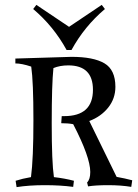

<svg xmlns="http://www.w3.org/2000/svg" viewBox="-20 -759 566 787"><path d="M43 -519 273 -526Q363 -526 408 -499.5Q453 -473 453 -403Q453 -355 423.5 -318Q394 -281 346 -263L458 -34Q492 -28 522 -20L518 7Q476 0 423.5 0Q371 0 341 5L337 -11Q350 -24 350 -54Q350 -115 280 -250Q259 -254 231 -254L233 -283H243Q361 -283 361 -391Q361 -491 260 -491Q226 -491 199 -480Q192 -414 192 -254Q192 -94 201 -33Q245 -28 283 -18L280 7Q228 0 163.5 0Q99 0 48 8L44 -18Q72 -27 107 -33Q117 -108 117 -266.5Q117 -425 108 -486Q69 -499 43 -499ZM129 -739 263 -649 397 -739 410 -722Q326 -651 273 -554H253Q200 -651 116 -722Z"/></svg>

Font: Almendra SC
Style: Regular
Weight: 400
Designer: Ana Sanfelippo
Foundry: Ana Sanfelippo
Version: Version 1.003